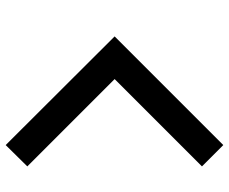

<svg xmlns="http://www.w3.org/2000/svg" viewBox="-85 -700 805 675"><g transform="rotate(-90 317.5 -362.5)"><path d="M145 20 70 -55 377 -362 70 -669 145 -745 527 -362Z"/></g></svg>

Font: SUITE
Style: Bold
Weight: 700
Designer: Sun
Foundry: Sun
Version: Version 2.040